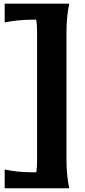

<svg xmlns="http://www.w3.org/2000/svg" viewBox="-20 -879 452 1021"><path d="M348.1 -859.4Q333.5 -788.1 333.5 -712.9V-24.4Q333.5 50.8 348.1 122.1H4.9V22.5Q74.2 37.1 151.4 37.1H173.3Q177.2 9.3 177.2 -24.4V-712.9Q177.2 -746.1 172.4 -774.4H151.4Q78.1 -774.4 4.9 -759.8V-859.4Z"/></svg>

Font: Classica
Style: Bold
Weight: 700
Designer: Wojciech Kalinowski "wmk69" (wmk69@o2.pl)
Foundry: Wojciech Kalinowski "wmk69" (wmk69@o2.pl)
Version: Version 2.1.1; 2021-05-14